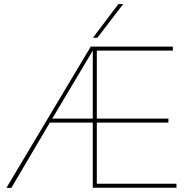

<svg xmlns="http://www.w3.org/2000/svg" viewBox="-20 -931 922 952"><path d="M12 0 430 -700H837V-680H460V-343H815V-323H460V-20H855V0H440V-323H227L36 1ZM239 -343H440V-680ZM441 -744 567 -911H591L463 -744Z"/></svg>

Font: Georama Thin
Style: Regular
Weight: 100
Designer: Jean-Baptiste Levee
Foundry: Production Type
Version: Version 1.000